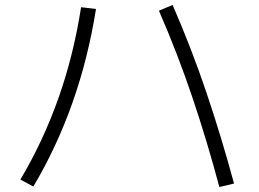

<svg xmlns="http://www.w3.org/2000/svg" viewBox="-20 -742 1040 772"><path d="M921 -4 862 10Q813 -174 753.5 -350.5Q694 -527 619 -699L674 -722Q750 -548 810.5 -368.5Q871 -189 921 -4ZM114 8 62 -20Q154 -175 215 -347.5Q276 -520 306 -713L366 -706Q303 -310 114 8Z"/></svg>

Font: Murecho Light
Style: Regular
Weight: 300
Designer: Neil Summerour
Foundry: Positype
Version: Version 1.010; ttfautohint (v1.8.3)